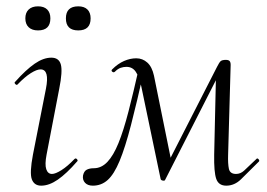

<svg xmlns="http://www.w3.org/2000/svg" viewBox="-20 -577 844 606"><path d="M110 9Q88 9 80.5 -11Q73 -31 84 -89L125 -297Q137 -358 108 -358Q96 -358 77 -346Q58 -334 36 -311Q33 -307 28.5 -311.5Q24 -316 28 -319Q62 -357 89.5 -376Q117 -395 142 -395Q166 -395 172 -373.5Q178 -352 167 -297L127 -89Q121 -58 126 -43Q131 -28 144 -28Q155 -28 174 -40Q193 -52 215 -75Q219 -79 223 -74.5Q227 -70 223 -67Q190 -29 162.5 -10Q135 9 110 9ZM100 -481Q81 -481 70.5 -491Q60 -501 60 -519Q60 -537 70.5 -547Q81 -557 100 -557Q119 -557 129 -547Q139 -537 139 -519Q139 -481 100 -481ZM227 -481Q188 -481 188 -519Q188 -557 227 -557Q246 -557 256 -547Q266 -537 266 -519Q266 -481 227 -481Z M694 9Q670 9 662.5 -12.5Q655 -34 656 -89L662 -353L689 -378L501 -9Q500 -6 494 -7Q488 -8 487 -12L426 -304Q419 -335 408.5 -350.5Q398 -366 379 -366Q370 -366 361 -363Q352 -360 343 -351Q339 -347 334.5 -350.5Q330 -354 334 -358Q352 -376 371.5 -384.5Q391 -393 410 -393Q430 -393 445 -379.5Q460 -366 466 -338L522 -62L498 -39L665 -366Q672 -380 676.5 -384Q681 -388 693 -388Q701 -388 704.5 -384.5Q708 -381 708 -372L700 -89Q699 -60 702.5 -44Q706 -28 725 -28Q739 -28 750.5 -38.5Q762 -49 789 -75Q792 -79 796 -74.5Q800 -70 797 -67Q761 -31 740.5 -11Q720 9 694 9ZM273 9Q257 9 248.5 0Q240 -9 242 -23Q245 -37 254 -41.5Q263 -46 276 -46Q300 -46 319 -66Q338 -86 354 -125.5Q370 -165 385.5 -225Q401 -285 419 -365L436 -361Q412 -254 393.5 -182.5Q375 -111 357.5 -69Q340 -27 320 -9Q300 9 273 9Z"/></svg>

Font: Cormorant Light
Style: Italic
Weight: 300
Italic angle: -10°
Designer: Christian Thalmann (Catharsis Fonts)
Foundry: Catharsis Fonts
Version: Version 4.000